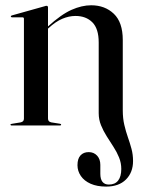

<svg xmlns="http://www.w3.org/2000/svg" viewBox="-20 -464 532 710"><path d="M157.5 -437V-26Q157.5 -20 160.2 -16.5Q163 -13 169.5 -11.5L201 -6.5Q206 -6 206 -3Q206 0 202 0H22Q21 0 19.8 -1Q18.5 -2 18.5 -3Q18.5 -4 19.5 -4.8Q20.5 -5.5 23 -6L56.5 -11.5Q63 -13 65.8 -16.5Q68.5 -20 68.5 -25.5V-394.5Q68.5 -397 67.2 -398.5Q66 -400 62.5 -400H23.5Q22 -400.5 21 -401.2Q20 -402 20 -403.5Q20 -405.5 24 -407L143.5 -440.5Q147.5 -442 149.2 -442.2Q151 -442.5 152.5 -442.5Q155 -442.5 156.2 -440.8Q157.5 -439 157.5 -437ZM345 -45.5V-307Q345 -358 321.5 -381.5Q298 -405 259 -405Q235 -405 210.2 -394.5Q185.5 -384 159.5 -360L143 -345L138.5 -349.5L156 -365Q206 -410.5 244.2 -427.5Q282.5 -444.5 317 -444.5Q368 -444.5 401 -413Q434 -381.5 434 -316V-56.5Q434 -26 439.8 -1.8Q445.5 22.5 453 43.8Q460.5 65 466.2 86.2Q472 107.5 472 131.5Q472 173.5 445.8 199.8Q419.5 226 372.5 226Q339 226 315.2 215.5Q291.5 205 279 186.8Q266.5 168.5 266.5 147Q266.5 122.5 277.8 110.5Q289 98.5 308 98.5Q327 98.5 339 111.5Q351 124.5 351 145.5V178.5Q351 198.5 359 208.5Q367 218.5 382.5 218.5Q405.5 218.5 417 203.5Q428.5 188.5 428.5 161Q428.5 138.5 420.2 118.2Q412 98 399.5 78.8Q387 59.5 374.5 39.8Q362 20 353.5 -1Q345 -22 345 -45.5Z"/></svg>

Font: Fraunces 120pt
Style: Regular
Weight: 400
Version: Version 1.000;[b76b70a41]